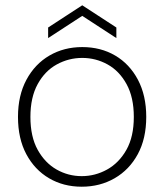

<svg xmlns="http://www.w3.org/2000/svg" viewBox="-20 -694 621 726"><path d="M289 12Q220 12 165.5 -20Q111 -52 79.5 -111Q48 -170 48 -252Q48 -333 80 -392.5Q112 -452 167 -484Q222 -516 291 -516Q361 -516 415.5 -484Q470 -452 501.5 -392.5Q533 -333 533 -252Q533 -170 501 -111Q469 -52 413.5 -20Q358 12 289 12ZM289 -28Q340 -28 385 -53Q430 -78 458 -127.5Q486 -177 486 -252Q486 -326 458.5 -376Q431 -426 386.5 -450.5Q342 -475 291 -475Q240 -475 195 -450.5Q150 -426 122.5 -376Q95 -326 95 -252Q95 -177 122.5 -127.5Q150 -78 194 -53Q238 -28 289 -28ZM162 -550V-590L291 -674L420 -590V-550L291 -634Z"/></svg>

Font: DM Sans ExtraLight
Style: Regular
Weight: 200
Designer: Colophon Foundry, Jonny Pinhorn
Foundry: Colophon Foundry
Version: Version 4.004; ttfautohint (v1.8.4.7-5d5b)